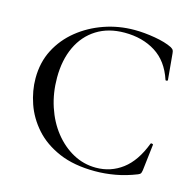

<svg xmlns="http://www.w3.org/2000/svg" viewBox="-97 -736 863 848"><g transform="rotate(15 334.5 -312.0)"><path d="M417 -636Q461 -636 510.5 -627.5Q560 -619 590 -604Q598 -599 601 -595Q604 -591 605 -580L616 -460Q616 -457 611 -456Q606 -455 605 -459Q579 -538 519.5 -575.5Q460 -613 378 -613Q304 -613 250.5 -579.5Q197 -546 168.5 -485.5Q140 -425 140 -344Q140 -274 160.5 -212Q181 -150 218 -103.5Q255 -57 303.5 -30.5Q352 -4 408 -4Q476 -4 529 -44Q582 -84 614 -168Q615 -172 620.5 -171Q626 -170 626 -167L612 -47Q610 -35 607.5 -31.5Q605 -28 596 -24Q548 -5 501 3.5Q454 12 408 12Q312 12 243.5 -17.5Q175 -47 132 -95.5Q89 -144 69 -202Q49 -260 49 -317Q49 -390 79 -448Q109 -506 161 -548Q213 -590 279 -613Q345 -636 417 -636Z"/></g></svg>

Font: Cormorant Light Medium
Style: Regular
Weight: 500
Version: Version 4.000